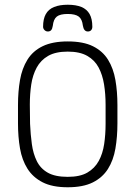

<svg xmlns="http://www.w3.org/2000/svg" viewBox="-20 -781 572 811"><path d="M476 -337Q476 -394 467.5 -443Q459 -492 436.5 -528.5Q414 -565 373 -585.5Q332 -606 266 -606Q202 -606 160.5 -586Q119 -566 96 -529Q73 -492 64.5 -443Q56 -394 56 -337V-260Q56 -203 64.5 -154Q73 -105 96 -68.5Q119 -32 160 -11Q201 10 266 10Q331 10 372 -10.5Q413 -31 436 -67.5Q459 -104 467.5 -153.5Q476 -203 476 -260ZM107 -258 106 -339Q106 -384 112 -424Q118 -464 135 -495.5Q152 -527 183.5 -545Q215 -563 266 -563Q317 -563 348.5 -545Q380 -527 396.5 -496Q413 -465 419.5 -424.5Q426 -384 426 -339V-258Q426 -213 420 -172.5Q414 -132 397 -101Q380 -70 349 -52Q318 -34 266 -34Q213 -34 182 -51.5Q151 -69 135.5 -100.5Q120 -132 114.5 -172.5Q109 -213 107 -258ZM203 -672Q206 -700 220 -711Q234 -722 266 -722Q298 -722 312.5 -711Q327 -700 330 -673Q334 -648 351 -648Q360 -648 365 -653.5Q370 -659 370 -668Q370 -701 358.5 -721.5Q347 -742 324 -751.5Q301 -761 266 -761Q232 -761 208.5 -751.5Q185 -742 173.5 -721.5Q162 -701 162 -668Q162 -660 168 -654Q174 -648 182 -648Q191 -648 196 -653.5Q201 -659 203 -672Z"/></svg>

Font: Beiruti Light
Style: Regular
Weight: 300
Designer: Arlette Boutros
Foundry: Boutros
Version: Version 1.41